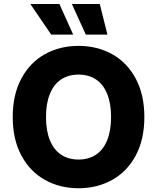

<svg xmlns="http://www.w3.org/2000/svg" viewBox="-20 -951 802 980"><path d="M380.9 9.8Q284.7 9.8 208.5 -33.2Q132.3 -76.2 88.6 -158.2Q44.9 -240.2 44.9 -353.5Q44.9 -467.3 88.6 -549.3Q132.3 -631.3 208.5 -674.1Q284.7 -716.8 380.9 -716.8Q476.6 -716.8 553 -674.1Q629.4 -631.3 673.1 -549.3Q716.8 -467.3 716.8 -353.5Q716.8 -239.7 673.1 -157.7Q629.4 -75.7 553 -33Q476.6 9.8 380.9 9.8ZM380.9 -570.3Q329.1 -570.3 291.7 -545.4Q254.4 -520.5 234.6 -471.7Q214.8 -422.9 214.8 -353.5Q214.8 -284.2 234.6 -235.4Q254.4 -186.5 291.7 -161.6Q329.1 -136.7 380.9 -136.7Q432.6 -136.7 470 -161.6Q507.3 -186.5 527.1 -235.4Q546.9 -284.2 546.9 -353.5Q546.9 -422.9 527.1 -471.7Q507.3 -520.5 470 -545.4Q432.6 -570.3 380.9 -570.3ZM134.8 -930.7H283.2L353.5 -774.4H241.2ZM346.7 -930.7H489.3L528.3 -774.4H418Z"/></svg>

Font: Pretendard GOV ExtraBold
Style: Regular
Weight: 800
Designer: Base glyphs from Inter by Rasmus Andersson; Hangeul glyphs from Noto Sans CJK(Source Han Sans) by Jang Soo-young and Kan
Foundry: Kil Hyung-jin
Version: Version 1.309